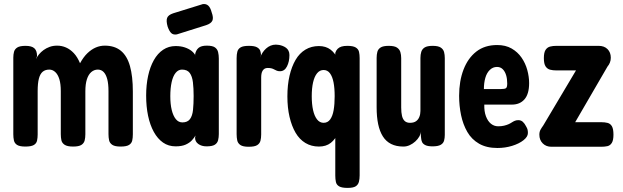

<svg xmlns="http://www.w3.org/2000/svg" viewBox="-20 -707 3042 938"><path d="M104 9Q76 9 63.5 1Q51 -7 48 -21Q45 -35 45 -51V-425Q45 -441 48.5 -454Q52 -467 64.5 -475Q77 -483 105 -483Q135 -483 148 -471Q161 -459 161 -433L156 -418Q161 -430 170.5 -441.5Q180 -453 193 -462.5Q206 -472 222.5 -478Q239 -484 259 -484Q282 -484 302.5 -475Q323 -466 340.5 -447.5Q358 -429 371 -398Q388 -429 407.5 -447.5Q427 -466 448 -475Q469 -484 492 -484Q540 -484 570.5 -459Q601 -434 615 -384Q629 -334 629 -260V-51Q629 -34 626 -20.5Q623 -7 610.5 1Q598 9 569 9Q541 9 528.5 0.5Q516 -8 513 -21.5Q510 -35 510 -52V-262Q510 -297 504 -320Q498 -343 486.5 -355Q475 -367 458 -367Q440 -367 426 -355Q412 -343 404.5 -319.5Q397 -296 397 -261V-51Q397 -34 393.5 -20.5Q390 -7 377.5 1Q365 9 337 9Q309 9 296 0.5Q283 -8 280 -21.5Q277 -35 277 -52V-262Q277 -297 270 -320Q263 -343 250 -355Q237 -367 221 -367Q201 -367 188.5 -356.5Q176 -346 170 -323Q164 -300 164 -262V-50Q164 -34 161 -20Q158 -6 145 1.5Q132 9 104 9Z M989 8Q965 8 949 -3.5Q933 -15 933 -34L935 -45Q929 -34 917.5 -21.5Q906 -9 887 -0.5Q868 8 838 8Q803 8 776.5 -10.5Q750 -29 731.5 -62.5Q713 -96 703.5 -141Q694 -186 694 -240Q694 -292 703.5 -336Q713 -380 731.5 -413Q750 -446 777 -464Q804 -482 838 -482Q863 -482 882.5 -475.5Q902 -469 915.5 -458.5Q929 -448 935 -435L933 -441Q937 -462 950 -473Q963 -484 990 -484Q1018 -484 1030 -475.5Q1042 -467 1045.5 -452.5Q1049 -438 1049 -421V-52Q1049 -36 1045.5 -22Q1042 -8 1029.5 0Q1017 8 989 8ZM871 -109Q896 -109 908 -125Q920 -141 923 -170.5Q926 -200 926 -238Q926 -276 922.5 -305Q919 -334 907 -350.5Q895 -367 869 -367Q851 -367 838 -351Q825 -335 818.5 -305.5Q812 -276 812 -237Q812 -198 819 -169.5Q826 -141 839 -125Q852 -109 871 -109ZM844 -539Q827 -536 817 -545Q807 -554 799 -577Q791 -605 796.5 -619.5Q802 -634 826 -642L971 -687Q987 -689 997.5 -679.5Q1008 -670 1014 -647Q1024 -620 1017.5 -606Q1011 -592 987 -584Z M1195 10Q1167 10 1154.5 1.5Q1142 -7 1139 -21Q1136 -35 1136 -52V-423Q1136 -441 1139.5 -454.5Q1143 -468 1155.5 -475.5Q1168 -483 1196 -483Q1223 -483 1235.5 -476Q1248 -469 1251.5 -458.5Q1255 -448 1255 -438L1251 -425Q1255 -438 1262.5 -449.5Q1270 -461 1280 -470Q1290 -479 1302 -484Q1314 -489 1328 -489Q1335 -489 1343.5 -487.5Q1352 -486 1361 -482.5Q1370 -479 1377.5 -473.5Q1385 -468 1389.5 -459Q1394 -450 1394 -438Q1394 -406 1382 -382.5Q1370 -359 1348 -359Q1339 -359 1332.5 -361.5Q1326 -364 1320 -367.5Q1314 -371 1306.5 -373Q1299 -375 1288 -375Q1279 -375 1273 -371.5Q1267 -368 1263 -361.5Q1259 -355 1257.5 -346.5Q1256 -338 1256 -328V-50Q1256 -33 1252.5 -19.5Q1249 -6 1236.5 2Q1224 10 1195 10Z M1538 9Q1501 9 1472 -8.5Q1443 -26 1424 -58.5Q1405 -91 1394.5 -136Q1384 -181 1384 -236Q1384 -292 1394.5 -337Q1405 -382 1424 -414.5Q1443 -447 1472 -464.5Q1501 -482 1538 -482Q1572 -482 1595 -464.5Q1618 -447 1632 -415Q1646 -383 1652.5 -337.5Q1659 -292 1659 -237Q1659 -183 1653 -138Q1647 -93 1633 -60Q1619 -27 1596 -9Q1573 9 1538 9ZM1561 -107Q1581 -107 1593 -123.5Q1605 -140 1610 -169Q1615 -198 1615 -237Q1615 -276 1609.5 -304.5Q1604 -333 1592 -349Q1580 -365 1561 -365Q1542 -365 1529 -349Q1516 -333 1509.5 -304.5Q1503 -276 1503 -237Q1503 -198 1509.5 -169Q1516 -140 1529 -123.5Q1542 -107 1561 -107ZM1678 211Q1650 211 1637 203.5Q1624 196 1621 182Q1618 168 1618 151V-449Q1622 -461 1629.5 -468.5Q1637 -476 1648.5 -479.5Q1660 -483 1677 -483Q1705 -483 1718 -475Q1731 -467 1734 -453.5Q1737 -440 1737 -423V150Q1737 167 1733.5 181Q1730 195 1718 203Q1706 211 1678 211Z M1951 9Q1916 9 1891 -3.5Q1866 -16 1850.5 -40.5Q1835 -65 1827.5 -100.5Q1820 -136 1820 -183V-424Q1820 -440 1823.5 -453.5Q1827 -467 1839.5 -475Q1852 -483 1879 -483Q1907 -483 1919.5 -474.5Q1932 -466 1936 -452.5Q1940 -439 1940 -423V-182Q1940 -157 1944 -140.5Q1948 -124 1957.5 -115.5Q1967 -107 1983 -107Q2001 -107 2012 -114.5Q2023 -122 2028.5 -135.5Q2034 -149 2034 -165V-424Q2034 -440 2038 -453.5Q2042 -467 2054.5 -475Q2067 -483 2094 -483Q2121 -483 2133.5 -474.5Q2146 -466 2149.5 -452.5Q2153 -439 2153 -423V-48Q2153 -33 2149.5 -20Q2146 -7 2133 0.5Q2120 8 2093 8Q2070 8 2058 2Q2046 -4 2042 -13Q2038 -22 2037.5 -31Q2037 -40 2036 -44L2037 -64Q2036 -53 2028.5 -40Q2021 -27 2009 -16Q1997 -5 1982 2Q1967 9 1951 9Z M2410 16Q2357 16 2320.5 -5Q2284 -26 2263 -62.5Q2242 -99 2232.5 -144.5Q2223 -190 2223 -239Q2223 -311 2244.5 -367Q2266 -423 2307 -455Q2348 -487 2409 -487Q2450 -487 2479.5 -470Q2509 -453 2528 -425.5Q2547 -398 2556 -365Q2565 -332 2565 -301Q2565 -248 2542.5 -222Q2520 -196 2481 -196H2346Q2345 -163 2354 -139Q2363 -115 2378.5 -102.5Q2394 -90 2414 -90Q2430 -90 2442.5 -93Q2455 -96 2464 -100Q2473 -104 2480.5 -109Q2488 -114 2495.5 -117Q2503 -120 2512 -120Q2525 -120 2534 -112Q2543 -104 2550 -90Q2556 -80 2557.5 -73Q2559 -66 2559 -57Q2559 -39 2537.5 -22Q2516 -5 2482 5.5Q2448 16 2410 16ZM2344 -272H2428Q2445 -272 2451.5 -276Q2458 -280 2458 -299Q2458 -322 2452.5 -340Q2447 -358 2436 -369Q2425 -380 2408 -380Q2388 -380 2373 -365.5Q2358 -351 2351 -326.5Q2344 -302 2344 -272Z M2674 10Q2648 10 2631.5 -6.5Q2615 -23 2615 -49Q2615 -63 2620.5 -73Q2626 -83 2634 -94L2794 -363H2698Q2681 -363 2667.5 -366.5Q2654 -370 2645.5 -382.5Q2637 -395 2637 -423Q2637 -451 2645.5 -463.5Q2654 -476 2667.5 -479.5Q2681 -483 2698 -483H2905Q2932 -483 2948 -467Q2964 -451 2964 -425Q2964 -412 2959.5 -401Q2955 -390 2948 -382L2790 -110H2918Q2935 -110 2948.5 -106.5Q2962 -103 2969.5 -90Q2977 -77 2977 -49Q2977 -22 2969 -9Q2961 4 2947.5 7Q2934 10 2917 10Z"/></svg>

Font: Fredoka Condensed Medium
Style: Regular
Weight: 500
Width: 3
Designer: Ben Nathan
Foundry: Milena B. Brandão, Ben Nathan
Version: Version 2.001